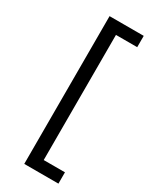

<svg xmlns="http://www.w3.org/2000/svg" viewBox="-230 -818 823 1023"><g transform="rotate(30 181.0 -306.5)"><path d="M328.1 147.7H117.9V-761.4H328.1V-691.8H197.4V78.1H328.1Z"/></g></svg>

Font: Riot Sans
Style: Regular
Weight: 400
Designer: Rasmus Andersson
Foundry: rsms
Version: Version 4.001